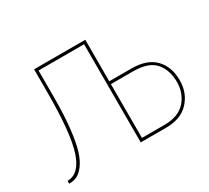

<svg xmlns="http://www.w3.org/2000/svg" viewBox="-138 -939 1274 1169"><g transform="rotate(-30 499.0 -355.0)"><path d="M45 0V-20Q129 -20 168.5 -141.5Q208 -263 208 -549V-710H568V-418H723Q833 -418 888 -361Q943 -304 943 -209Q943 -121 887 -60.5Q831 0 726 0H548V-690H228V-503Q228 -378 217.5 -285Q207 -192 190 -138.5Q173 -85 148 -53Q123 -21 99 -10.5Q75 0 45 0ZM568 -20H726Q825 -20 874 -75Q923 -130 923 -209Q923 -293 877.5 -345.5Q832 -398 723 -398H568Z"/></g></svg>

Font: Raleway-v4020 Thin
Style: Regular
Weight: 250
Designer: Matt McInerney, Pablo Impallari, Rodrigo Fuenzalida
Foundry: Matt McInerney, Pablo Impallari, Rodrigo Fuenzalida
Version: Version 4.020;PS 004.020;hotconv 1.0.88;makeotf.lib2.5.64775